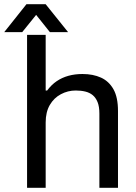

<svg xmlns="http://www.w3.org/2000/svg" viewBox="-59 -888 642 908"><path d="M69 0V-723H157V-460H164Q184 -487 209 -504Q234 -521 264.5 -529.5Q295 -538 331 -538Q381 -538 418.5 -521Q456 -504 477.5 -466Q499 -428 499 -363V0H411V-351Q411 -384 402.5 -405Q394 -426 379.5 -438Q365 -450 344.5 -455Q324 -460 299 -460Q262 -460 229 -442.5Q196 -425 176.5 -391.5Q157 -358 157 -309V0ZM-39 -736 66 -868H157L263 -736H177L90 -845H134L46 -736Z"/></svg>

Font: Archivo SemiBold
Style: Regular
Weight: 400
Version: Version 2.001